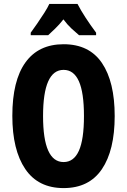

<svg xmlns="http://www.w3.org/2000/svg" viewBox="-20 -951 649 981"><path d="M566 -358Q566 -183 500.5 -86.5Q435 10 305 10Q175 10 109 -87.5Q43 -185 43 -359Q43 -539 110 -632Q177 -725 305 -725Q436 -725 501 -629Q566 -533 566 -358ZM200 -358Q200 -123 305 -123Q357 -123 383 -180.5Q409 -238 409 -358Q409 -478 383 -536Q357 -594 305 -594Q200 -594 200 -358ZM376 -931Q393 -898 417.5 -860.5Q442 -823 471 -784V-771H384Q367 -785 345.5 -805Q324 -825 304 -852Q283 -825 261 -804Q239 -783 226 -771H137V-784Q151 -803 170 -830.5Q189 -858 206.5 -885.5Q224 -913 232 -931Z"/></svg>

Font: Noto Sans Sinhala ExtraCondensed ExtraBold
Style: Regular
Weight: 800
Width: 2
Designer: Jelle Bosma - Monotype Design Team
Foundry: Monotype Imaging Inc.
Version: Version 2.006; ttfautohint (v1.8.4.7-5d5b)